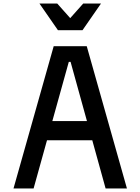

<svg xmlns="http://www.w3.org/2000/svg" viewBox="-20 -1060 790 1080"><path d="M282 -800H468L694 0H574L377 -712H367L169 0H56ZM185 -379H565V-271H185ZM444 -890H306L202 -1040H302L408 -921H342L448 -1040H548Z"/></svg>

Font: Martian Mono Custom sWd Rg
Style: Regular
Weight: 400
Width: 6
Monospace: yes
Designer: Alex Havermale
Foundry: Evil Martians
Version: Version 1.000